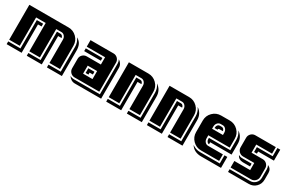

<svg xmlns="http://www.w3.org/2000/svg" viewBox="74 -1353 3380 2287"><g transform="rotate(30 1764.0 -209.5)"><path d="M819.8 61H613.8V22.9H782.2V-319.8Q782.2 -378.4 746.1 -429.2Q787.6 -405.3 803.7 -370.6Q819.8 -335.9 819.8 -287.1ZM758.8 0H613.8V-319.8Q613.8 -349.6 596.4 -369.9Q579.1 -390.1 554.2 -390.1H481.9V0H336.9V-390.1H205.1V0H60.1V-480H599.1Q665.5 -480 712.2 -433.3Q758.8 -386.7 758.8 -319.8ZM590.8 -329.1H543V61H336.9V22.9H504.9V-367.2H554.2Q568.4 -367.2 578.4 -356.4Q588.4 -345.7 590.8 -329.1ZM314.9 -329.1H266.1V61H60.1V22.9H228V-367.2H314.9Z M1359.4 61H997.6Q969.7 61 946.3 46.9Q922.9 32.7 908.7 8.8Q933.1 22.9 959.5 22.9H1320.8V-399.9Q1320.8 -428.2 1307.6 -451.2Q1331.1 -437.5 1345.2 -413.6Q1359.4 -389.6 1359.4 -360.8ZM1298.8 0H959.5Q926.3 0 902.8 -23.4Q879.4 -46.9 879.4 -80.1V-210Q879.4 -243.2 902.8 -266.6Q926.3 -290 959.5 -290H1153.8V-390.1H901.4V-480H1218.8Q1251.5 -480 1275.1 -456.3Q1298.8 -432.6 1298.8 -399.9ZM1153.8 -89.8V-200.2H1024.4V-89.8ZM1130.4 -139.2H1085.4V-111.8H1046.4V-176.8H1130.4ZM1130.4 -329.1H901.4V-367.2H1130.4Z M1918.9 61H1713.4V22.9H1880.4V-319.8Q1880.4 -379.9 1845.2 -429.2Q1918.9 -378.9 1918.9 -287.1ZM1857.9 0H1713.4V-319.8Q1713.4 -349.6 1695.8 -369.9Q1678.2 -390.1 1653.3 -390.1H1574.2V0H1429.2V-480H1698.2Q1764.6 -480 1811.3 -433.3Q1857.9 -386.7 1857.9 -319.8ZM1689 -329.1H1635.3V61H1429.2V22.9H1596.2V-367.2H1653.3Q1667 -367.2 1676.8 -356.4Q1686.5 -345.7 1689 -329.1Z M2478.5 61H2272.9V22.9H2439.9V-319.8Q2439.9 -379.9 2404.8 -429.2Q2478.5 -378.9 2478.5 -287.1ZM2417.5 0H2272.9V-319.8Q2272.9 -349.6 2255.4 -369.9Q2237.8 -390.1 2212.9 -390.1H2133.8V0H1988.8V-480H2257.8Q2324.2 -480 2370.8 -433.3Q2417.5 -386.7 2417.5 -319.8ZM2248.5 -329.1H2194.8V61H1988.8V22.9H2155.8V-367.2H2212.9Q2226.6 -367.2 2236.3 -356.4Q2246.1 -345.7 2248.5 -329.1Z M3008.3 61H2731.4Q2685.5 61 2648.2 42.5Q2610.8 23.9 2589.4 -13.2Q2637.7 22.9 2698.2 22.9H2969.2V-89.8H3008.3ZM3038.1 -139.2H2744.1V-111.8H2743.2Q2727.5 -111.8 2716.3 -126Q2705.1 -140.1 2705.1 -160.2V-176.8H2999.5V-319.8Q2999.5 -379.9 2964.4 -429.2Q3038.1 -378.9 3038.1 -286.1ZM2947.3 0H2698.2Q2631.8 0 2585 -46.9Q2538.1 -93.8 2538.1 -160.2V-319.8Q2538.1 -386.7 2585 -433.3Q2631.8 -480 2698.2 -480H2817.4Q2883.8 -480 2930.4 -433.3Q2977.1 -386.7 2977.1 -319.8V-200.2H2683.1V-160.2Q2683.1 -129.9 2700.4 -109.9Q2717.8 -89.8 2743.2 -89.8H2947.3ZM2832.5 -290V-319.8Q2832.5 -349.6 2814.9 -369.9Q2797.4 -390.1 2772.5 -390.1H2743.2Q2718.3 -390.1 2700.7 -369.9Q2683.1 -349.6 2683.1 -319.8V-290ZM2809.1 -329.1H2762.2Q2752.9 -329.1 2749 -325.2Q2745.1 -321.3 2745.1 -312H2705.1V-319.8Q2705.1 -339.8 2716.3 -353.5Q2727.5 -367.2 2743.2 -367.2H2772.5Q2786.6 -367.2 2796.6 -356.4Q2806.6 -345.7 2809.1 -329.1Z M3528.3 -77.1Q3528.3 -18.6 3488.5 21.2Q3448.7 61 3390.1 61H3105V22.9H3387.2Q3429.2 22.9 3459.2 -7.1Q3489.3 -37.1 3489.3 -80.1V-198.2Q3489.3 -223.6 3476.1 -249Q3528.3 -225.6 3528.3 -168.9ZM3511.2 -329.1H3293.9V-299.8H3254.9V-367.2H3472.2V-480H3511.2ZM3467.3 -80.1Q3467.3 -46.9 3443.6 -23.4Q3419.9 0 3387.2 0H3105V-89.8H3322.3V-188H3168Q3134.8 -188 3111.3 -211.7Q3087.9 -235.4 3087.9 -268.1V-399.9Q3087.9 -432.6 3111.3 -456.3Q3134.8 -480 3168 -480H3450.2V-390.1H3232.9V-277.8H3387.2Q3420.4 -277.8 3443.8 -254.4Q3467.3 -231 3467.3 -198.2ZM3299.3 -127H3201.2Q3172.4 -127 3150.4 -140.4Q3128.4 -153.8 3117.2 -179.2Q3141.6 -165 3168 -165H3299.3Z"/></g></svg>

Font: Laconic
Style: Shadow
Weight: 900
Width: 6
Designer: Robby Woodard
Version: Version 1.000